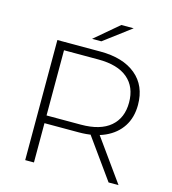

<svg xmlns="http://www.w3.org/2000/svg" viewBox="-125 -978 971 1081"><g transform="rotate(15 360.0 -437.5)"><path d="M122 0V-700H373Q505 -700 580 -638Q655 -576 655 -464Q655 -391 621 -338.5Q587 -286 524 -257.5Q461 -229 373 -229H150L173 -253V0ZM608 0 426 -254H484L666 0ZM173 -250 150 -274H373Q486 -274 544.5 -324Q603 -374 603 -464Q603 -555 544.5 -604.5Q486 -654 373 -654H150L173 -679ZM309 -757 448 -875H520L363 -757Z"/></g></svg>

Font: Montserrat Thin Light
Style: Regular
Weight: 300
Version: Version 9.000